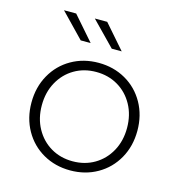

<svg xmlns="http://www.w3.org/2000/svg" viewBox="-108 -817 837 914"><g transform="rotate(15 310.0 -360.5)"><path d="M320 4Q246 4 186.5 -30Q127 -64 93 -124.5Q59 -185 59 -261Q59 -337 93 -397.5Q127 -458 186.5 -492Q246 -526 320 -526Q394 -526 453.5 -492Q513 -458 547 -397.5Q581 -337 581 -261Q581 -185 547 -124.5Q513 -64 453.5 -30Q394 4 320 4ZM320 -41Q380 -41 427.5 -69Q475 -97 502.5 -147Q530 -197 530 -261Q530 -325 502.5 -375Q475 -425 427.5 -453Q380 -481 320 -481Q260 -481 212.5 -453Q165 -425 137.5 -375Q110 -325 110 -261Q110 -197 137.5 -147Q165 -97 212.5 -69Q260 -41 320 -41ZM95 -725H155L258 -607H209ZM247 -725H308L411 -607H362Z"/></g></svg>

Font: Hilab Light
Style: Regular
Weight: 300
Designer: Cristianderson Lima
Foundry: Cristianderson
Version: Version 1.0